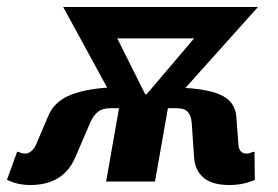

<svg xmlns="http://www.w3.org/2000/svg" viewBox="-61 -520 795 550"><path d="M-41 -5 -12 -85H-7Q-1 -80 12 -80Q20 -80 28.5 -87Q37 -94 42 -105L76 -185Q92 -226 134 -245Q176 -264 246 -269L120 -500H678L470 -268Q542 -264 577.5 -245Q613 -226 616 -185L622 -105Q623 -93 629 -86.5Q635 -80 645 -80Q654 -80 663 -85H668L669 -5Q637 10 596 10Q546 10 521.5 -11.5Q497 -33 495 -70L488 -170Q486 -190 476.5 -200Q467 -210 445 -210H420L383 0H243L280 -210H255Q233 -210 220 -200Q207 -190 198 -170L155 -70Q121 10 26 10Q-11 10 -41 -5ZM355 -250H359L495 -410H275Z"/></svg>

Font: Scada
Style: Bold Italic
Weight: 700
Italic angle: -10°
Version: Version 4.000